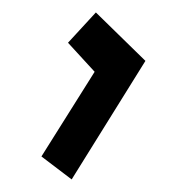

<svg xmlns="http://www.w3.org/2000/svg" viewBox="-20 -193 300 310"><path d="M134.8 -172.9 214.8 -94.7 95.7 96.7 46.9 59.6 132.8 -77.1 89.8 -124Z"/></svg>

Font: Poor Story
Style: Regular
Weight: 400
Designer: YoonDesign Inc.
Foundry: YoonDesign Inc.
Version: Version 3.00